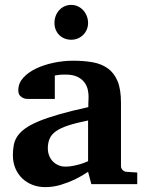

<svg xmlns="http://www.w3.org/2000/svg" viewBox="-20 -746 593 778"><path d="M350.1 0 336.9 -49.8Q311 -32.2 282.7 -18.6Q257.8 -6.8 227.1 2.7Q196.3 12.2 163.1 12.2Q135.7 12.2 112.1 3.2Q88.4 -5.9 70.6 -22.7Q52.7 -39.6 42.5 -63.5Q32.2 -87.4 32.2 -117.2Q32.2 -139.6 35.9 -158.7Q39.6 -177.7 50.5 -194.1Q61.5 -210.4 82 -225.3Q102.5 -240.2 136.5 -254.4Q170.4 -268.6 219.7 -282.7Q269 -296.9 337.9 -312V-324.2Q337.9 -331.5 338.4 -337.4Q338.4 -344.2 338.9 -351.1Q339.4 -365.2 335.9 -381.6Q332.5 -397.9 322.3 -411.9Q312 -425.8 293.5 -434.8Q274.9 -443.8 245.1 -443.8Q234.9 -443.8 226.8 -443.4Q218.8 -442.9 213.4 -441.9Q207 -440.9 202.1 -439.9V-345.2H99.1Q86.4 -344.2 76.7 -347.7Q68.4 -350.6 61.3 -357.9Q54.2 -365.2 54.2 -380.9Q54.2 -408.7 74 -430.7Q93.8 -452.6 125.7 -468Q157.7 -483.4 197.5 -491.7Q237.3 -500 276.9 -500Q319.8 -500 355.5 -493.7Q391.1 -487.3 416.7 -469Q442.4 -450.7 456.3 -417.5Q470.2 -384.3 470.2 -330.1V-73.2Q470.2 -64 476.6 -57.4Q482.9 -50.8 492.2 -49.8L536.1 -46.9V0ZM336.9 -257.8Q288.6 -248 257.1 -237.8Q225.6 -227.5 207 -214.4Q188.5 -201.2 181.2 -184.3Q173.8 -167.5 173.8 -145Q173.8 -129.4 179 -116Q184.1 -102.5 193.6 -92.5Q203.1 -82.5 216.3 -76.7Q229.5 -70.8 245.1 -70.8Q261.2 -70.8 277.6 -74.2Q293.9 -77.6 307.1 -81.5Q322.8 -86.4 336.9 -92.8ZM336.9 -652.8Q336.9 -639.2 331.8 -626.7Q326.7 -614.3 317.4 -605Q308.1 -595.7 295.7 -590.3Q283.2 -585 268.6 -585Q253.9 -585 241.5 -590.1Q229 -595.2 220 -604.2Q210.9 -613.3 205.8 -625.7Q200.7 -638.2 200.7 -652.8Q200.7 -668 205.6 -681.2Q210.4 -694.3 219.5 -704.3Q228.5 -714.4 241 -720.2Q253.4 -726.1 268.6 -726.1Q282.7 -726.1 295.2 -720.5Q307.6 -714.8 316.9 -704.8Q326.2 -694.8 331.5 -681.4Q336.9 -668 336.9 -652.8Z"/></svg>

Font: Charis SIL APac
Style: Bold
Weight: 700
Foundry: SIL International
Version: Version 5.000